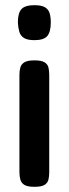

<svg xmlns="http://www.w3.org/2000/svg" viewBox="-20 -515 268 741"><path d="M113 -282Q140 -282 152 -274.5Q164 -267 167 -254.5Q170 -242 170 -226V150Q170 165 167 178Q164 191 152 198.5Q140 206 113 206Q86 206 74 198.5Q62 191 58.5 178Q55 165 55 150V-227Q55 -242 58.5 -254.5Q62 -267 74 -274.5Q86 -282 113 -282ZM113 -495Q140 -495 153.5 -487Q167 -479 171.5 -464Q176 -449 176 -428Q176 -392 162.5 -376Q149 -360 113 -360Q86 -360 72.5 -368.5Q59 -377 54.5 -392.5Q50 -408 49 -428Q49 -465 63 -480Q77 -495 113 -495Z"/></svg>

Font: Fredoka SemiCondensed Medium
Style: Regular
Weight: 500
Width: 4
Designer: Ben Nathan
Foundry: Milena B. Brandão, Ben Nathan
Version: Version 2.001